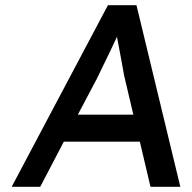

<svg xmlns="http://www.w3.org/2000/svg" viewBox="-20 -720 740 740"><path d="M25 0 396 -700H506L675 0H560L519 -174H226L135 0ZM280 -278H494L460 -422Q458 -429 453.5 -456Q449 -483 442.5 -516Q436 -549 431 -577Q431 -578 431 -579Q429 -574 427 -570Q415 -544 401 -515Q387 -486 374.5 -460.5Q362 -435 354 -418Z"/></svg>

Font: Lexend
Style: Italic
Weight: 400
Italic angle: -8.13011°
Designer: Bonnie Shaver-Troup, Thomas Jockin
Foundry: Lexend
Version: Version 1.007